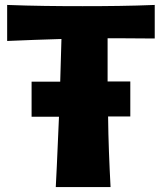

<svg xmlns="http://www.w3.org/2000/svg" viewBox="-20 -751 656 778"><path d="M508 -421H416V-596H459C510 -596 559 -595 607 -595V-731C511 -727 413 -726 315 -726C213 -726 111 -727 9 -731V-585C82 -588 155 -591 229 -593L224 -420H108V-278H219C213 -125 206 7 206 7H428C423 -88 419 -183 418 -279H508Z"/></svg>

Font: Galindo
Style: Regular
Weight: 400
Designer: Astigmatic (AOETI)
Foundry: Astigmatic (AOETI)
Version: Version 1.000